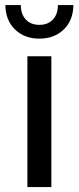

<svg xmlns="http://www.w3.org/2000/svg" viewBox="-20 -758 319 778"><path d="M91 -529.9H188.1V0H91ZM1.7 -737.6H64.4Q64.4 -700.6 84.6 -678.9Q104.9 -657.3 139.6 -657.3Q174.3 -657.3 194.5 -679.1Q214.7 -700.8 214.7 -737.6H277.4Q276.6 -675.3 238.2 -638.4Q199.7 -601.4 139.6 -601.4Q79.4 -601.4 41 -638.4Q2.6 -675.3 1.7 -737.6Z"/></svg>

Font: iiserrat Thin
Style: Regular
Weight: 100
Designer: Akira Ohta
Foundry: Akira Ohta
Version: Version 1.200;Glyphs 3.3.1 (3343)